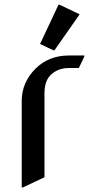

<svg xmlns="http://www.w3.org/2000/svg" viewBox="-20 -785 392 824"><path d="M73.2 19.5V-351.6Q73.2 -432.1 133.8 -491.7Q190.4 -546.9 275.9 -546.9H341.8V-542L318.4 -493.2H275.9Q231.9 -493.2 201.4 -467Q170.9 -440.9 170.9 -384.8V-24.4L78.1 19.5ZM231 -764.6H235.8L321.8 -723.6L213.9 -569.3H209L151.9 -596.2Z"/></svg>

Font: Nova Slim
Style: Book
Weight: 400
Version: Version 2.000